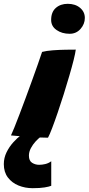

<svg xmlns="http://www.w3.org/2000/svg" viewBox="-103 -720 464 1006"><path d="M165.5 125V253.5Q154.5 258 130.8 262Q107 266 68 266Q28.5 266 -6 252Q-40.5 238 -61.8 209.8Q-83 181.5 -83 140Q-83 107.5 -68.8 78.2Q-54.5 49 -33.5 25.8Q-12.5 2.5 8 -12.5Q28.5 -27.5 40.5 -31L108.5 -2Q97.5 6 83.2 21.5Q69 37 58.8 56.2Q48.5 75.5 48.5 95.5Q48.5 122.5 65.2 133Q82 143.5 102 143.5Q118 143.5 134.5 139.5Q151 135.5 165.5 125ZM148.5 1.5Q123 1.5 91.8 0Q60.5 -1.5 25.8 -4.2Q-9 -7 -45.5 -10.5Q-40 -21.5 -28.2 -50.8Q-16.5 -80 -1 -120.5Q14.5 -161 31.5 -207Q48.5 -253 65 -298.5Q81.5 -344 95.2 -383Q109 -422 117.5 -448Q140.5 -454 174.5 -456.5Q208.5 -459 241.5 -459.5Q274.5 -460 294 -460Q292 -442.5 283 -406.2Q274 -370 260.2 -323Q246.5 -276 230.8 -225.8Q215 -175.5 199.2 -129.5Q183.5 -83.5 170.2 -48.8Q157 -14 148.5 1.5ZM252 -700Q291.5 -700 316.5 -679Q341.5 -658 341.5 -626Q341.5 -594 319 -568.5Q296.5 -543 262 -543Q221.5 -543 193.2 -562.8Q165 -582.5 165 -615.5Q165 -657 189.5 -678.5Q214 -700 252 -700Z"/></svg>

Font: Grandstander Thin Black
Style: Italic
Weight: 900
Italic angle: -15°
Version: Version 1.200